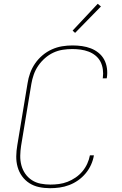

<svg xmlns="http://www.w3.org/2000/svg" viewBox="-20 -982 640 1010"><path d="M243 8Q213 8 185 2Q157 -4 134.5 -18.5Q112 -33 96 -55Q80 -77 72.5 -104Q65 -131 65.5 -160Q66 -189 71 -218L125 -544Q129 -571 138.5 -597.5Q148 -624 164.5 -648Q181 -672 203.5 -691Q226 -710 252.5 -722Q279 -734 306.5 -738.5Q334 -743 361 -743Q387 -743 411.5 -739.5Q436 -736 458 -727.5Q480 -719 498.5 -704Q517 -689 528 -668.5Q539 -648 542.5 -623Q546 -598 542 -573L541 -570H520L521 -573Q524 -595 521 -617Q518 -639 508.5 -657.5Q499 -676 482.5 -689.5Q466 -703 446 -710.5Q426 -718 404.5 -721Q383 -724 360 -724Q335 -724 309.5 -720Q284 -716 260.5 -705Q237 -694 216.5 -676Q196 -658 181 -636Q166 -614 157.5 -589.5Q149 -565 145 -541L91 -215Q87 -189 86.5 -163Q86 -137 92.5 -112.5Q99 -88 113 -68Q127 -48 147.5 -34.5Q168 -21 193.5 -16Q219 -11 245 -11Q267 -11 290 -14Q313 -17 335 -25.5Q357 -34 377.5 -48Q398 -62 413.5 -80.5Q429 -99 439 -121Q449 -143 453 -165H474Q470 -140 459 -115.5Q448 -91 430.5 -70Q413 -49 391 -33.5Q369 -18 344 -8.5Q319 1 293.5 4.5Q268 8 243 8ZM375 -809 362 -821 494 -962 511 -948Z"/></svg>

Font: Iosevka Aile Thin Oblique
Style: Regular
Weight: 100
Italic angle: -9°
Designer: Belleve Invis
Foundry: Belleve Invis
Version: Version 31.1.0; ttfautohint (v1.8.4)